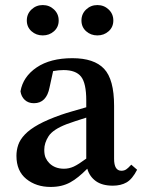

<svg xmlns="http://www.w3.org/2000/svg" viewBox="-20 -724 562 759"><path d="M321 -259Q298 -252 277.5 -245Q257 -238 243 -233Q189 -212 172 -185.5Q155 -159 155 -132Q155 -112 160.5 -100Q166 -88 175 -79Q197 -57 233 -57Q253 -57 271.5 -65.5Q290 -74 321 -97ZM522 -53Q503 -16 480.5 -3Q458 10 426 10Q384 10 359 -8Q334 -26 325 -57Q307 -39 290.5 -25.5Q274 -12 257.5 -3Q241 6 222 10.5Q203 15 180 15Q123 15 84 -16.5Q45 -48 45 -108Q45 -130 52 -151Q59 -172 78.5 -192.5Q98 -213 132.5 -232Q167 -251 221 -270Q241 -277 267.5 -284.5Q294 -292 321 -300V-327Q321 -395 300.5 -421Q280 -447 231 -447Q222 -447 211.5 -446Q201 -445 190 -443L176 -379Q164 -316 114 -316Q92 -316 78 -329Q64 -342 61 -363Q71 -421 125 -457.5Q179 -494 266 -494Q352 -494 391.5 -452Q431 -410 431 -306V-96Q431 -49 460 -49Q471 -49 479 -54.5Q487 -60 494 -68L499 -73ZM365 -584Q339 -584 320.5 -600.5Q302 -617 302 -643Q302 -669 320.5 -686.5Q339 -704 365 -704Q391 -704 409.5 -686.5Q428 -669 428 -643Q428 -617 409.5 -600.5Q391 -584 365 -584ZM149 -584Q123 -584 104.5 -600.5Q86 -617 86 -643Q86 -669 104.5 -686.5Q123 -704 149 -704Q175 -704 193.5 -686.5Q212 -669 212 -643Q212 -617 193.5 -600.5Q175 -584 149 -584Z"/></svg>

Font: Source Serif Pro Semibold
Style: Regular
Weight: 600
Designer: Frank Grießhammer
Foundry: Adobe Systems Incorporated
Version: Version 1.014;PS Version 1.0;hotconv 1.0.73;makeotf.lib2.5.5